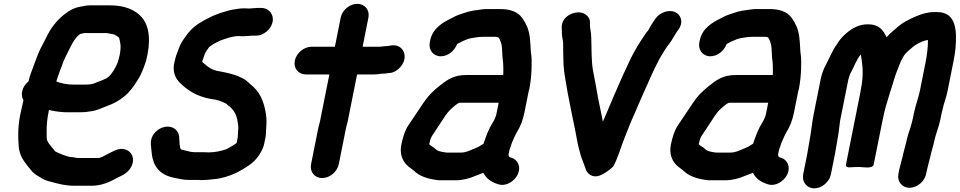

<svg xmlns="http://www.w3.org/2000/svg" viewBox="-20 -792 5124 1025"><path d="M350.5 45.5C323 38.1 296.8 28 274.3 15.7L242.6 -23.8C237.7 -29.9 236.1 -34.3 231.4 -43.4C229.1 -52.4 229 -66.2 229.1 -84.5C228.4 -122.8 231.1 -153.3 239.8 -197L241.4 -204.8C270.9 -197.4 306.9 -192.5 343.4 -192.5H409.4C428.5 -192.5 445.7 -194.3 463.2 -197.6C496.5 -200.9 528 -217.6 551.7 -226.3C586.2 -238.4 616 -254.5 643 -277C674.3 -301.7 695 -333.4 715.2 -364.9C735.5 -395.9 746.6 -428.7 759.5 -466.2C759.5 -466.5 759.7 -466.9 759.8 -467.2C785.3 -564.5 780.5 -651.7 736.2 -700.2C701.9 -739.8 645.7 -763.5 567.4 -763.5H460.4C447.2 -763.5 435.2 -762 419.5 -758.2L399 -754.2C381.2 -750.4 363.8 -742.7 345.5 -731.1C305.9 -705.2 271.4 -669.3 245.5 -626.7C230.9 -602.3 216.8 -569.7 203.3 -546.2C188.8 -519 177.8 -490.4 166.2 -458.8C155.3 -425.6 140.9 -396.9 131.8 -356.9C114.3 -343.1 102.4 -325 98.2 -304C94.8 -286.8 96.4 -272.4 104.9 -257.5L103.3 -249.2C99.1 -231.8 95.2 -214 92.3 -199.3C75.1 -127.9 75.6 -65 79.9 -9.6C84.3 38.5 106.4 67.6 129.8 96.8L143.4 113.8C149.6 121.5 154.9 127.2 161.9 133C173.3 143.7 190 151 200.7 158.6C214.9 168.7 235.5 174.6 254.3 179.2C286.6 187.7 326.6 199.5 372.2 199.5H475.2C491.4 199.5 509.7 195.9 521.5 193.1C549.8 186.4 582.7 170.8 605.5 157.4C609.5 155.1 609.4 155.3 611.8 154.2C636.7 142.9 665.2 129.2 681 97.6C702.8 53.9 683.1 16.5 649.5 5.9C632.7 0.7 612.2 1.9 591.6 12C579.5 18 564.5 24.5 548.8 33.4C534.7 40.9 517.3 51.5 504.7 51.5H398.7C385.6 51.5 371 46.1 350.5 45.5ZM430.9 -615.5H549.8C566.7 -612.4 570.8 -611.7 589.2 -608.1C589.2 -608.1 589.6 -607.9 589.8 -607.8L605.7 -599C608.2 -597.3 611.4 -594.8 614.7 -591.6C618.5 -584.7 620 -570.3 622.3 -560.2C625.3 -545.1 623.6 -521.2 618.9 -498C616.3 -485.1 611.8 -470.5 608 -457.9C597.1 -430.4 577.7 -397.1 559.4 -381.8C540.8 -366.3 513.1 -360.5 483.7 -347.2C473.6 -342.6 456.8 -340.5 439 -340.5H370C336.3 -340.5 305.3 -347.2 280.6 -357.1C283.8 -368.1 287.8 -380.5 291.2 -390L308.4 -436.1C322.5 -478 336.8 -502.6 355.8 -540.4C371.5 -571.4 383.2 -591.8 407.2 -610.2C415.8 -612.1 426 -615.5 430.9 -615.5Z M1058.2 169.5C1078.1 169.5 1097.7 167 1113.2 165.4L1133.6 163.4C1133.8 163.4 1134.1 163.4 1134.3 163.4C1197 154 1246.5 130.9 1293.2 101.1C1315 87.2 1337.5 71.2 1354.5 47.9C1368.3 29.3 1384.7 3.8 1390.5 -25L1394.7 -46C1396.8 -56.5 1399.7 -68 1399.7 -77.5C1399.7 -101.9 1404.5 -135.7 1402.2 -161.5C1395.6 -228 1376.8 -287.7 1333.2 -327.8C1318.9 -341.7 1312.2 -345.4 1302 -355.6C1289.2 -368.4 1275.9 -373.8 1262 -380.5C1225 -398.2 1180.8 -405.8 1136.2 -414.3C1111.8 -419.9 1090.5 -433.9 1074.3 -448.8C1069.3 -453.6 1063.7 -457.6 1059.6 -461.6L1061.4 -470.2C1064.4 -479.3 1070 -492.8 1074.6 -507.6C1084.1 -522.4 1095.4 -541.7 1100.2 -543.8C1101 -544.2 1102.2 -544.9 1103.2 -545.6C1118.9 -557.4 1136 -566.4 1155.9 -575.5C1186.5 -586.2 1220.7 -599.5 1255.7 -599.5C1261.5 -599.5 1268.3 -598.5 1275.5 -598.5C1292.6 -598.5 1310.4 -601.5 1323.1 -601.5H1346.1C1385.9 -601.5 1427.2 -634.7 1435.3 -675C1443.3 -715.1 1415.7 -749.5 1375.6 -749.5H1352.6C1338.8 -749.5 1323.8 -746.6 1310.5 -746.5C1302 -747.1 1292.7 -747.5 1285.2 -747.5C1274 -747.5 1263.3 -746.8 1253 -745.4C1230.1 -742.2 1210.1 -739.4 1184.1 -730.9C1128.3 -715.7 1081.9 -692.5 1037.1 -664C1010.7 -646.5 988.1 -622.8 969.7 -595.6C956.5 -577.6 941.8 -556.4 933.5 -530C925.1 -510 916.9 -487.4 911.6 -461.5C898.3 -411.4 916.9 -372.1 940.9 -349.3C982.1 -309 1030.9 -277.3 1105.5 -263.7C1105.7 -263.6 1106.2 -263.6 1106.5 -263.6C1137 -260.7 1164.8 -250.8 1187.4 -238.7C1191.9 -233.6 1199.4 -228 1203.9 -224.6C1229.8 -204.7 1244.2 -176.6 1249.5 -137L1252.2 -116.5C1252.8 -102 1249.5 -79.3 1249.2 -58.8L1243.5 -30L1241.3 -26.9C1226.8 -16.5 1206.4 -4.7 1187.7 4.7C1162.1 14 1128.4 21.4 1093.2 21.5C1086.1 20.9 1075.8 20.5 1065.9 20.5H1015.9C1012.2 20.5 1009.5 20 1006.8 19.6L994.2 17.8C985.7 15.1 976 12.7 965 10.7C940.9 6.3 942.4 5.6 938.5 -27.5L936.5 -62.3C934.7 -81.7 925.5 -96.6 909.8 -106.4C860.3 -137.3 779.8 -89.5 785.3 -21.6L788.5 12.4C794.4 93.3 829.5 141.3 910.5 157.3C934.9 161.2 954.4 168.5 986.4 168.5H1036.4C1044.6 168.5 1051.4 169.5 1058.2 169.5Z M1798.8 -698 1767.8 -542.5H1643.3C1602.4 -542.5 1562 -508.5 1553.9 -468C1545.8 -427.3 1573.2 -394.5 1613.8 -394.5H1738.3L1687.8 -142C1686.2 -133.8 1681.7 -121.1 1679.5 -110L1640.7 84C1632.6 124.9 1658.9 158.5 1699.9 158.5C1740.9 158.5 1780.6 124.9 1788.7 84L1827.5 -110C1829 -117.7 1833.5 -130.2 1835.8 -142L1886.3 -394.5H1971.8C1987.9 -394.5 2000.1 -395.3 2015.9 -398.5H2017.6C2029 -398.5 2039.3 -399.4 2051.9 -401.6L2062.5 -402.6C2082.9 -404.4 2103.4 -418.2 2117.4 -433.9C2165 -487.3 2133.4 -559.9 2067.5 -549.3L2056 -547.3C2055.1 -547.1 2053.8 -546.7 2052.9 -546.5C2037.1 -546.4 2021.9 -544 2009.5 -542.5H1915.8L1946.8 -698C1954.9 -738.4 1927.8 -771.5 1887.5 -771.5C1847.2 -771.5 1806.9 -738.4 1798.8 -698Z M2805.8 -317C2812.7 -351.7 2816.5 -389 2817.6 -422.1C2818.1 -448.5 2819.6 -482.5 2815 -507.4C2812.9 -519.2 2813.1 -538.6 2811.7 -554.4L2809.3 -582.6C2808 -594 2807.3 -603.3 2805.4 -611.1L2801 -629.1C2794.1 -656.1 2775.7 -688.3 2758.5 -707.3C2736.2 -730.7 2699.2 -743.5 2653.4 -743.5H2590.4C2580.1 -743.5 2568.1 -744 2556.4 -742.4C2521.9 -737.6 2489.2 -734.6 2457.8 -722.7C2440 -716.6 2421.6 -711.5 2403.7 -701.8L2388.4 -693.9C2340.5 -670.3 2289.2 -639.8 2276.3 -575L2274.5 -566C2266.5 -526.2 2292.8 -491.5 2333.1 -491.5C2371.7 -491.5 2406.6 -520.5 2420 -556.7C2423.5 -559 2428.6 -561.7 2431.2 -562.9L2451.2 -572.9C2464.1 -578.8 2482.9 -586.6 2497.5 -588.7C2517.4 -592.1 2537.7 -595.5 2558.9 -595.5H2623.9C2627.2 -595.5 2630.3 -594.5 2633.7 -594.5C2634.7 -594.5 2637.1 -593.6 2641.4 -592C2649.3 -581.1 2652.6 -570.7 2657.4 -554.9C2662.4 -528.9 2660.1 -491 2665.7 -459.2L2666.7 -440.2C2667 -421.8 2667.7 -408.6 2666.5 -391.5H2470.2C2406.9 -391.5 2374.7 -371.3 2333.3 -339.2C2292.9 -308 2265.4 -280.6 2237.2 -238.3L2220.1 -212.4C2200.1 -183.7 2179.7 -151 2160.5 -123.6C2142.2 -97.5 2129.9 -57.3 2122.7 -21C2112.9 28 2127.2 62.4 2150.3 87.4C2163.2 100.9 2180.8 110.9 2191.1 120.8C2215 143.6 2249.4 158.3 2289.9 165.3L2306.2 168.3C2313.6 169.7 2322.4 170.5 2331 170.5H2412C2448.5 170.5 2486.9 160.8 2516.7 147.4C2529.2 142.8 2545.8 136.6 2560.5 130.5C2576 162 2603.8 180.7 2641.2 192C2683 205 2726.8 174 2742.7 141.5C2764.8 96.6 2742.1 59.4 2710.4 50C2705.2 48.4 2702 47.7 2698.8 46C2697.2 43.4 2695.3 38.4 2694.7 34.3L2698.9 12.9C2699.9 9.9 2701.3 5.3 2702.6 -0.6C2705 -6.4 2708.3 -14.1 2709.7 -21C2710.2 -23.6 2711.3 -26.8 2713.1 -30.6C2723.1 -51.1 2727.8 -66.6 2738.4 -84.3C2758.1 -116.5 2771.3 -149.1 2779.6 -191L2802.2 -304C2802.9 -307.7 2804.9 -312.5 2805.8 -317ZM2274.1 -33C2277 -47.8 2282.5 -60.4 2285.5 -65.1C2302.6 -92.4 2325.1 -123.3 2342.8 -152L2356.9 -173.6C2374.4 -198.6 2384 -207.8 2410.3 -229.7C2418 -235.2 2423.7 -240.2 2432.5 -243.5L2642.1 -243.5L2629.6 -180.8L2624.7 -165.8C2621.3 -156.5 2617.2 -148.2 2611.3 -139.1C2589.3 -104.9 2574.8 -65.2 2561.4 -24.9L2538.2 -10.5C2529.6 -5.8 2521.6 -2.6 2511.4 1.7C2487.8 11.6 2466.8 22.5 2441.5 22.5H2366.5C2363.2 22.5 2359.9 22.2 2356.8 21.7L2340.4 18.7C2339.9 18.6 2339 18.5 2338.3 18.5C2334.9 18.5 2334.3 17.1 2331.4 16.6C2322 15.2 2310 9.2 2306 4.2C2298.7 -4.9 2279.1 -12.7 2270.9 -22C2271.3 -23.8 2273.4 -29.4 2274.1 -33Z M2978.7 -645.4 2979.4 -633.7C2979.7 -625.6 2979.8 -618 2979.9 -611.7C2979.9 -594.3 2985.3 -581.7 2986.2 -562.7C2986.9 -529 2986.5 -481.5 2988.6 -444.6C2991.1 -395.9 3004 -342.2 3010.4 -296.9C3010.5 -296.8 3010.5 -296.5 3010.5 -296.3C3022.8 -234.8 3038 -154.7 3050.7 -96.5C3058.1 -56.9 3065.6 -10.6 3077.4 26.5C3081.6 46.1 3088.4 58.9 3095.4 78.6L3108.2 114.6C3115.4 134.9 3143.1 159.4 3181.1 145.4C3205.8 136.2 3236.3 113.6 3251.9 98.6C3252.9 97.6 3254 96.2 3254.8 94.9C3278 54.1 3297.6 -16.2 3316.5 -61.7C3333.7 -104.2 3346.9 -140.6 3364.8 -179C3381.4 -215.8 3415 -296.6 3432.7 -333.8C3461.6 -399.5 3489.7 -463.2 3523.3 -515.5L3540.6 -542.3C3551.8 -558.8 3562.7 -569.5 3573.6 -590.2C3582.3 -605.5 3593.6 -622.2 3603.4 -636.6C3632.1 -678.7 3610.9 -715.3 3584.9 -727C3546.6 -744.1 3501.3 -722.1 3480.8 -694.9C3471 -681.9 3463.5 -667.7 3454.5 -654.8C3447.6 -644.8 3442.2 -630.9 3438.7 -627.6C3431.5 -620.6 3425 -609.8 3417.1 -598C3391.5 -561 3370.4 -525.6 3348.2 -481.8C3316.1 -414.6 3289.7 -356.8 3258.3 -282.9C3235.4 -227.5 3218.9 -191.5 3198.6 -142.4C3189.7 -183.2 3184.2 -217.7 3173.5 -265.1C3163.7 -320.2 3156.8 -360 3146.2 -413.5C3136.2 -465.6 3138.8 -533.4 3136.3 -591.7C3135.9 -622.5 3129.9 -636.1 3129.2 -660.6L3129.5 -672.1C3130 -690.3 3120.1 -705.4 3105.8 -715.3C3063.4 -744.6 2976.6 -711 2978.7 -645.4Z M4244.8 -317C4251.7 -351.7 4255.5 -389 4256.6 -422.1C4257.1 -448.5 4258.6 -482.5 4254 -507.4C4251.9 -519.2 4252.1 -538.6 4250.7 -554.4L4248.3 -582.6C4247 -594 4246.3 -603.3 4244.4 -611.1L4240 -629.1C4233.1 -656.1 4214.7 -688.3 4197.5 -707.3C4175.2 -730.7 4138.2 -743.5 4092.4 -743.5H4029.4C4019.1 -743.5 4007.1 -744 3995.4 -742.4C3960.9 -737.6 3928.2 -734.6 3896.8 -722.7C3879 -716.6 3860.6 -711.5 3842.7 -701.8L3827.4 -693.9C3779.5 -670.3 3728.2 -639.8 3715.3 -575L3713.5 -566C3705.5 -526.2 3731.8 -491.5 3772.1 -491.5C3810.7 -491.5 3845.6 -520.5 3859 -556.7C3862.5 -559 3867.6 -561.7 3870.2 -562.9L3890.2 -572.9C3903.1 -578.8 3921.9 -586.6 3936.5 -588.7C3956.4 -592.1 3976.7 -595.5 3997.9 -595.5H4062.9C4066.2 -595.5 4069.3 -594.5 4072.7 -594.5C4073.7 -594.5 4076.1 -593.6 4080.4 -592C4088.3 -581.1 4091.6 -570.7 4096.4 -554.9C4101.4 -528.9 4099.1 -491 4104.7 -459.2L4105.7 -440.2C4106 -421.8 4106.7 -408.6 4105.5 -391.5H3909.2C3845.9 -391.5 3813.7 -371.3 3772.3 -339.2C3731.9 -308 3704.4 -280.6 3676.2 -238.3L3659.1 -212.4C3639.1 -183.7 3618.7 -151 3599.5 -123.6C3581.2 -97.5 3568.9 -57.3 3561.7 -21C3551.9 28 3566.2 62.4 3589.3 87.4C3602.2 100.9 3619.8 110.9 3630.1 120.8C3654 143.6 3688.4 158.3 3728.9 165.3L3745.2 168.3C3752.6 169.7 3761.4 170.5 3770 170.5H3851C3887.5 170.5 3925.9 160.8 3955.7 147.4C3968.2 142.8 3984.8 136.6 3999.5 130.5C4015 162 4042.8 180.7 4080.2 192C4122 205 4165.8 174 4181.7 141.5C4203.8 96.6 4181.1 59.4 4149.4 50C4144.2 48.4 4141 47.7 4137.8 46C4136.2 43.4 4134.3 38.4 4133.7 34.3L4137.9 12.9C4138.9 9.9 4140.3 5.3 4141.6 -0.6C4144 -6.4 4147.3 -14.1 4148.7 -21C4149.2 -23.6 4150.3 -26.8 4152.1 -30.6C4162.1 -51.1 4166.8 -66.6 4177.4 -84.3C4197.1 -116.5 4210.3 -149.1 4218.6 -191L4241.2 -304C4241.9 -307.7 4243.9 -312.5 4244.8 -317ZM3713.1 -33C3716 -47.8 3721.5 -60.4 3724.5 -65.1C3741.6 -92.4 3764.1 -123.3 3781.8 -152L3795.9 -173.6C3813.4 -198.6 3823 -207.8 3849.3 -229.7C3857 -235.2 3862.7 -240.2 3871.5 -243.5L4081.1 -243.5L4068.6 -180.8L4063.7 -165.8C4060.3 -156.5 4056.2 -148.2 4050.3 -139.1C4028.3 -104.9 4013.8 -65.2 4000.4 -24.9L3977.2 -10.5C3968.6 -5.8 3960.6 -2.6 3950.4 1.7C3926.8 11.6 3905.8 22.5 3880.5 22.5H3805.5C3802.2 22.5 3798.9 22.2 3795.8 21.7L3779.4 18.7C3778.9 18.6 3778 18.5 3777.3 18.5C3773.9 18.5 3773.3 17.1 3770.4 16.6C3761 15.2 3749 9.2 3745 4.2C3737.7 -4.9 3718.1 -12.7 3709.9 -22C3710.3 -23.8 3712.4 -29.4 3713.1 -33Z M4517.2 -394C4517.9 -397.9 4522.9 -404.8 4528 -415.6L4537.9 -435.4C4538 -435.5 4538.1 -435.8 4538.2 -436L4545.3 -451.8C4553.3 -468.3 4564.1 -487.7 4575.3 -501.8C4583.3 -457 4589.5 -412.4 4582.1 -353.6C4581.2 -348.9 4580.3 -343.2 4579.8 -337.2L4577.8 -327C4575.9 -317.6 4575 -308.1 4573 -298L4496.5 85C4491.9 108.1 4525.4 100.2 4534 100.2C4543.1 100.1 4554.3 99.9 4567.5 99.5C4596.9 100.6 4639.6 109.7 4644.5 85L4687.7 -131C4691.9 -152.2 4696.4 -173.1 4701.1 -193.6C4710.2 -232.6 4722.5 -265.3 4733 -303.6C4746.3 -341.2 4756.9 -386.3 4770.7 -418.2C4780 -439.5 4783.5 -453.4 4793.3 -473L4806.8 -496.6C4809.8 -501.8 4815.9 -506.8 4821.9 -513.9C4829.8 -522.1 4844.4 -532.6 4855.8 -543.6C4868.3 -553.8 4900 -570.9 4916.8 -574.9L4933.6 -578.9C4934.5 -563 4933.2 -541.7 4930.6 -521.1L4927 -493C4926.1 -485.2 4924.9 -477.7 4923.3 -470L4891.2 -309C4883.3 -269.3 4867.3 -229.7 4858.2 -184L4853.6 -161C4852.2 -154 4850.5 -146.8 4848.3 -139L4841.2 -113.5C4833.1 -91.2 4823.8 -61.5 4818.7 -36C4815.2 -18.4 4804 17.6 4799.5 40L4797.9 48C4794.9 56.5 4792.4 65.8 4790.3 76C4789.3 81.3 4787.2 86.7 4786.1 92C4784.5 100.4 4782.2 106.8 4780.9 113L4776.3 136C4768.3 176.2 4794.9 210.5 4835.5 210.5C4876.1 210.5 4916.3 176.2 4924.3 136L4928.1 117C4930.4 105.6 4935.3 91 4938.3 76C4940.6 64.4 4944.6 54.5 4947.5 40C4951.9 17.9 4961.5 -9.9 4966.3 -34C4974.2 -73.6 4992.1 -113 5001 -158L5006.2 -184C5007.7 -191.2 5010.3 -199.4 5012 -208C5018.8 -241.9 5031.1 -268.5 5038.8 -307L5071.3 -470C5073.6 -481.6 5075.6 -493.1 5077.2 -504.8L5081 -533.9C5081.1 -534 5081.1 -534.3 5081.1 -534.5C5087.4 -618.1 5090 -727.5 4983.2 -727.5H4966.2C4931.7 -727.5 4898.7 -716.9 4871.6 -705.4C4832.3 -689 4794.9 -670.2 4762.5 -639.5L4747.3 -626.8C4735 -616.6 4723.7 -604.7 4712.9 -593.1C4709.8 -600.4 4704.7 -610.1 4698.3 -620.1C4682 -645 4657.8 -659.2 4627 -661.5C4589.1 -664.4 4561.1 -656 4534 -640.4C4503.6 -622.5 4468.8 -591.5 4450.2 -559.2C4424.3 -524.5 4408.2 -481.9 4387.7 -443.3C4375.6 -422.1 4366.1 -393.5 4360.8 -367L4323.8 -182C4314.3 -134.3 4310.6 -85.6 4301.5 -40C4297.3 -19.3 4293.3 11 4289.5 30L4267.7 139C4259.7 179.1 4287.3 213.5 4327.4 213.5C4367.7 213.5 4407.8 178.8 4415.7 139L4437.5 30C4441.9 8.2 4445.6 -20.5 4450.1 -43C4457.3 -79.4 4460.2 -113.8 4464.9 -147.4L4508.8 -367C4510.2 -374.3 4515.6 -386.2 4517.2 -394Z"/></svg>

Font: Smoothie
Style: SeBdIt
Weight: 600
Foundry: Cannot Into Space Fonts
Version: Version 0.8